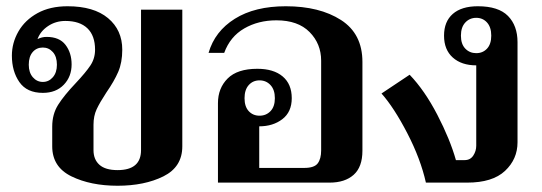

<svg xmlns="http://www.w3.org/2000/svg" viewBox="-20 -584 1733 614"><path d="M147 -116V-179Q147 -219 166 -249Q185 -279 222 -318Q254 -352 269 -374.5Q284 -397 284 -425Q284 -470 259.5 -493.5Q235 -517 189 -517Q158 -517 133.5 -500.5Q109 -484 100 -459Q114 -466 129 -466Q170 -466 189.5 -440.5Q209 -415 209 -378Q209 -339 184 -313Q159 -287 117 -287Q66 -287 42 -321.5Q18 -356 18 -406Q18 -447 39 -483.5Q60 -520 100 -542Q140 -564 196 -564Q280 -564 325.5 -526Q371 -488 371 -425Q371 -384 358 -354Q345 -324 320 -288Q299 -256 289 -234.5Q279 -213 279 -185V-104Q279 -74 298 -57Q317 -40 356 -40Q431 -40 431 -104V-553H563V-116Q563 -50 502.5 -20Q442 10 356 10Q270 10 208.5 -20Q147 -50 147 -116ZM162 -377Q162 -403 149 -417.5Q136 -432 117 -432Q97 -432 84.5 -417.5Q72 -403 72 -377Q72 -352 85 -337Q98 -322 117 -322Q136 -322 149 -337Q162 -352 162 -377Z M677 -254Q677 -302 708 -333Q739 -364 803 -364Q855 -364 884 -339.5Q913 -315 913 -270Q913 -226 883 -203Q853 -180 809 -180V-47H953Q985 -47 996 -61.5Q1007 -76 1007 -103V-390Q1007 -444 970 -481.5Q933 -519 864 -519Q806 -519 761 -493Q716 -467 697 -415H647Q667 -484 731 -524Q795 -564 894 -564Q1002 -564 1070.5 -520Q1139 -476 1139 -386V-102Q1139 -50 1111 -25Q1083 0 1034 0H677ZM859 -270Q859 -297 845 -312Q831 -327 810 -327Q789 -327 775.5 -312Q762 -297 762 -270Q762 -243 775.5 -228.5Q789 -214 810 -214Q831 -214 845 -228.5Q859 -243 859 -270Z M1200 -285 1290 -345Q1338 -295 1378.5 -217Q1419 -139 1438 -72H1466Q1484 -72 1493.5 -86.5Q1503 -101 1503 -118V-375Q1456 -375 1428 -400Q1400 -425 1400 -470Q1400 -515 1428 -539.5Q1456 -564 1508 -564Q1574 -564 1604.5 -533Q1635 -502 1635 -449V-129Q1635 -75 1595 -37.5Q1555 0 1474 0H1342Q1325 -76 1282.5 -158Q1240 -240 1200 -285ZM1551 -470Q1551 -497 1537.5 -512Q1524 -527 1503 -527Q1482 -527 1468 -512Q1454 -497 1454 -470Q1454 -443 1468 -428.5Q1482 -414 1503 -414Q1524 -414 1537.5 -428.5Q1551 -443 1551 -470Z"/></svg>

Font: Trirong SemiBold
Style: Regular
Weight: 600
Designer: Katatrad Team
Foundry: CadsonDemak
Version: Version 1.001